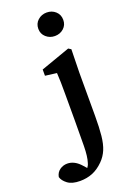

<svg xmlns="http://www.w3.org/2000/svg" viewBox="-280 -792 752 1099"><g transform="rotate(-20 96.0 -243.0)"><path d="M8 243Q-41 243 -67.5 223Q-94 203 -100 180Q-95 153 -74.5 138.5Q-54 124 -29 124Q16 124 54 168L71 187Q75 182 78.5 175Q82 168 84 160Q95 127 96 62.5Q97 -2 97 -93V-257Q97 -298 96.5 -325.5Q96 -353 94 -383L24 -392V-430L202 -493L218 -483L215 -342V-78Q215 -7 210 41.5Q205 90 191 123.5Q177 157 151 183Q119 215 84 229Q49 243 8 243ZM156 -586Q125 -586 102.5 -606Q80 -626 80 -657Q80 -689 102.5 -709Q125 -729 156 -729Q188 -729 210 -709Q232 -689 232 -657Q232 -626 210 -606Q188 -586 156 -586Z"/></g></svg>

Font: Source Serif Pro SemiBold
Style: Regular
Weight: 600
Designer: Frank Grießhammer
Foundry: Adobe Systems Incorporated
Version: Version 3.001;hotconv 1.0.111;makeotfexe 2.5.65597